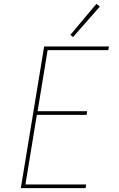

<svg xmlns="http://www.w3.org/2000/svg" viewBox="-20 -976 616 996"><path d="M88 0H424L427 -19H112L171 -380H429L432 -399H175L227 -716H542L545 -735H209ZM359 -784 498 -942 480 -956 345 -795Z"/></svg>

Font: Iosevka Sparkle Thin
Style: Italic
Weight: 100
Italic angle: -9°
Designer: Belleve Invis
Foundry: Belleve Invis
Version: Version 4.5.0; ttfautohint (v1.8.3)